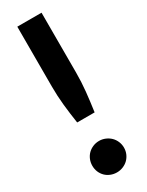

<svg xmlns="http://www.w3.org/2000/svg" viewBox="-195 -756 608 796"><g transform="rotate(-30 109.0 -358.0)"><path d="M167.5 -723V-437Q167.5 -391.5 163 -347.8Q158.5 -304 151.5 -255H68Q60.5 -304 56 -347.8Q51.5 -391.5 51.5 -437V-723ZM32.5 -68Q32.5 -83.5 38.2 -97.5Q44 -111.5 54 -121.5Q64 -131.5 78 -137.5Q92 -143.5 108 -143.5Q123.5 -143.5 137.5 -137.5Q151.5 -131.5 161.8 -121.5Q172 -111.5 178 -97.5Q184 -83.5 184 -68Q184 -52 178 -38.2Q172 -24.5 161.8 -14.5Q151.5 -4.5 137.5 1.2Q123.5 7 108 7Q92 7 78 1.2Q64 -4.5 54 -14.5Q44 -24.5 38.2 -38.2Q32.5 -52 32.5 -68Z"/></g></svg>

Font: Lato
Style: Bold
Weight: 700
Designer: Lukasz Dziedzic
Foundry: tyPoland Lukasz Dziedzic
Version: Version 2.007; 2014-02-27